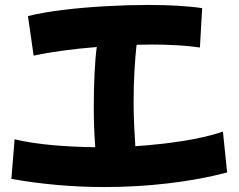

<svg xmlns="http://www.w3.org/2000/svg" viewBox="-20 -768 964 776"><path d="M26 -45 39 -205Q107 -189 191 -181.5Q275 -174 365 -173Q362 -212 360.5 -252.5Q359 -293 359 -333Q359 -404 362 -468.5Q365 -533 371 -578Q297 -572 231 -563Q165 -554 116 -543L93 -703Q153 -718 235.5 -728Q318 -738 408 -743Q498 -748 580 -748Q647 -748 703.5 -744.5Q760 -741 797 -735L788 -576Q748 -582 698 -585Q648 -588 592 -588Q563 -588 532 -587Q527 -544 523.5 -483Q520 -422 520 -355Q520 -311 522 -266Q524 -221 527 -177Q629 -184 721 -198.5Q813 -213 881 -236L898 -71Q788 -42 660.5 -27Q533 -12 402 -12Q306 -12 210.5 -20.5Q115 -29 26 -45Z"/></svg>

Font: Mochiy Pop P One
Style: Regular
Weight: 400
Designer: FONTDASU
Foundry: FONTDASU / Google Inc. / Adobe
Version: Version 2.000